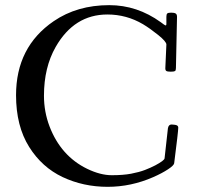

<svg xmlns="http://www.w3.org/2000/svg" viewBox="-20 -703 771 742"><path d="M643.1 -221.9 654.1 -220.9Q668.9 -219.7 668.9 -210Q668.9 -195.3 653.1 -72Q651.9 -63.5 629 -48.5Q606.2 -33.4 571.8 -18.3Q486.3 19 396 19Q302.2 19 222.2 -18.6Q142.1 -56.4 92.8 -135Q42 -215.8 42 -335Q42 -521.7 187.5 -621.1Q278.1 -683.1 402.1 -683.1Q510 -683.1 601.3 -617.2Q610.6 -610.4 613.2 -608.4Q615.7 -606.4 618.3 -605.3Q620.8 -604.2 621.9 -605.6Q623 -606.9 623 -611.1V-637.9Q623 -647.5 626.3 -650.8Q629.6 -654.1 641.5 -654.1Q653.3 -654.1 658.7 -650.9Q664.1 -647.7 664.1 -637.9L659.9 -439.9Q659.9 -430.7 656.1 -428.3Q652.3 -426 639.8 -426Q627.2 -426 623 -428.6Q618.9 -431.2 618.9 -439L623 -531Q623 -542.2 591.2 -567.9Q559.3 -593.5 532.7 -609.4Q469 -647 395 -647Q266.8 -647 195.1 -521.5Q149.9 -442.4 149.9 -333Q149.9 -271 171.5 -214.4Q193.1 -157.7 229.7 -116.3Q266.4 -75 317.3 -50.4Q368.2 -25.9 411.9 -25.9Q455.6 -25.9 486.7 -31.7Q517.8 -37.6 540 -46.1Q562.3 -54.7 580.1 -64Q615.2 -82.8 616 -91.1L628.9 -207Q631.3 -221.9 643.1 -221.9Z"/></svg>

Font: Fanwood Text
Style: Regular
Weight: 400
Version: Version 1.1001